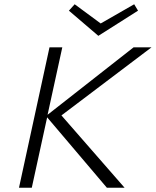

<svg xmlns="http://www.w3.org/2000/svg" viewBox="-20 -880 730 900"><path d="M441 -712 303 -830 330 -860 452 -770 609 -860 627 -830ZM268 -339 564 0H481L201 -330L129 0H69L212 -658H272L203 -342L606 -658H690Z"/></svg>

Font: Ysabeau Infant Semilight
Style: Italic
Weight: 300
Italic angle: -12°
Designer: Christian Thalmann (Catharsis Fonts)
Version: Version 0.003